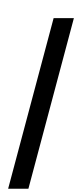

<svg xmlns="http://www.w3.org/2000/svg" viewBox="-20 -1030 502 1175"><path d="M432.1 -918.9 153.8 125H29.8L308.1 -918.9ZM225.1 -750ZM229.5 -1009.8Z"/></svg>

Font: Noto Sans Oriya UI
Style: Bold
Weight: 700
Designer: Monotype Design Team
Foundry: Monotype Imaging Inc.
Version: Version 1.01